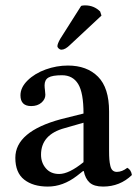

<svg xmlns="http://www.w3.org/2000/svg" viewBox="-20 -685 513 715"><path d="M291 -81.1V-228L221.2 -208Q132.8 -184.1 132.8 -108.9Q132.8 -79.1 150.9 -58.1Q168.9 -37.1 200.2 -37.1Q236.8 -37.1 291 -81.1ZM292 -47.9H289.1L266.1 -29.8Q214.4 9.8 158.2 9.8Q103 9.8 70.1 -16.1Q37.1 -42 37.1 -97.2Q37.1 -195.3 207 -241.2L291 -262.2Q291 -339.8 271 -372.3Q251 -404.8 210.9 -404.8Q174.8 -404.8 160.4 -396.2Q146 -387.7 146 -367.2Q146 -359.9 147.5 -348.6Q148.9 -337.4 148.9 -332Q148.9 -315.4 134.3 -302.7Q119.6 -290 96.2 -290Q56.2 -290 56.2 -330.1Q56.2 -359.4 82.8 -385.5Q109.4 -411.6 150.1 -426.3Q190.9 -440.9 232.9 -440.9Q303.7 -440.9 345 -399.4Q386.2 -357.9 386.2 -270V-124Q386.2 -104 387.2 -91.6Q388.2 -79.1 390.9 -67.4Q393.6 -55.7 399.7 -50.3Q405.8 -44.9 415 -44.9Q434.6 -44.9 454.1 -60.1Q468.3 -52.7 471.2 -33.2Q426.8 9.8 363.8 9.8Q330.1 9.8 313.7 -5.1Q297.4 -20 292 -47.9ZM204.1 -540 282.2 -663.1Q288.1 -665 296.9 -665Q330.1 -665 353 -642.1L357.9 -627L241.2 -518.1Q223.1 -500 209 -500Q203.1 -500 198.5 -504.4Q193.8 -508.8 193.8 -513.2Q193.8 -521.5 204.1 -540Z"/></svg>

Font: Common Serif Medium
Style: Regular
Weight: 500
Designer: Philipp H. Poll, Khaled Hosny
Foundry: Stefan Peev, Context Ltd.
Version: Version 1.026